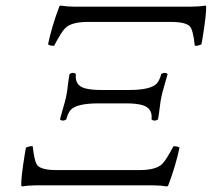

<svg xmlns="http://www.w3.org/2000/svg" viewBox="-20 -669 764 693"><path d="M247.1 -645H670.9Q698.2 -645 721.2 -648.9Q724.1 -647.5 724.1 -646Q725.1 -617.2 710.9 -530.3Q709 -517.6 707 -508.8Q692.4 -502.4 683.1 -503.9Q677.2 -560.5 665.5 -573.7Q649.4 -589.8 598.6 -589.8H296.4Q237.3 -589.8 214.8 -566.9Q200.7 -552.2 175.3 -503.9Q162.6 -502.9 153.3 -508.8Q167 -573.7 193.4 -643.6Q194.3 -645.5 194.3 -646Q196.8 -648.4 198.7 -648.9Q222.2 -645 247.1 -645ZM534.2 0H109.9Q82.5 0 60.1 3.9Q57.1 2.4 56.6 1Q55.7 -28.3 69.8 -114.7Q71.8 -127.4 73.7 -136.2Q88.4 -142.6 98.1 -141.1Q104 -84.5 115.7 -71.3Q131.8 -55.2 182.6 -55.2H484.9Q543.9 -55.2 566.4 -78.1Q580.6 -92.8 606 -141.1Q618.7 -142.1 627.9 -136.2Q614.3 -71.3 587.9 -1.5Q586.9 0.5 586.9 1Q584.5 3.4 582 3.9Q559.1 0 534.2 0ZM345.7 -344.2H445.8Q525.9 -344.2 546.9 -368.7Q556.6 -380.9 562 -401.9Q575.2 -410.2 585 -401.9Q581.5 -388.7 575.2 -367.2Q566.9 -339.4 563 -321.8Q559.1 -304.2 556.2 -277.8Q553.2 -253.4 550.3 -237.8Q537.1 -229.5 526.9 -237.8Q531.7 -277.8 495.6 -289.1Q473.1 -295.9 435.5 -295.9H335.4Q255.4 -295.9 234.4 -271.5Q224.6 -259.3 219.2 -237.8Q206.1 -229.5 196.3 -237.8Q199.7 -251 206.1 -272.9Q214.4 -300.8 218.3 -317.9Q222.2 -335.4 225.1 -362.3Q228 -386.7 231 -401.9Q244.1 -410.2 253.9 -401.9Q249 -361.8 285.2 -350.6Q308.1 -344.2 345.7 -344.2Z"/></svg>

Font: Linux Libertine Display Slanted O
Style: Slanted
Weight: 400
Designer: Philipp H. Poll
Foundry: Philipp H. Poll
Version: Version 5.0.9